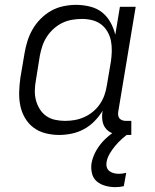

<svg xmlns="http://www.w3.org/2000/svg" viewBox="-20 -548 640 791"><path d="M224 8Q195 8 167.5 1Q140 -6 118.5 -22Q97 -38 83 -62Q69 -86 63.5 -113.5Q58 -141 59 -170Q60 -199 64 -228L81 -328Q85 -353 93 -378.5Q101 -404 114.5 -427.5Q128 -451 148 -471Q168 -491 191.5 -504Q215 -517 241.5 -522.5Q268 -528 293 -528Q322 -528 350.5 -521Q379 -514 400 -497.5Q421 -481 434.5 -457Q448 -433 455 -405L474 -520H539L467 -87Q466 -80 467 -72.5Q468 -65 472.5 -60Q477 -55 484 -52.5Q491 -50 498 -50H521V8H488Q468 8 449.5 3Q431 -2 418.5 -15.5Q406 -29 402.5 -48Q399 -67 402 -87L403 -92Q389 -69 369.5 -49Q350 -29 326 -16Q302 -3 275.5 2.5Q249 8 224 8ZM248 -50Q268 -50 288 -53.5Q308 -57 327 -65.5Q346 -74 362.5 -87.5Q379 -101 391 -118.5Q403 -136 410 -155.5Q417 -175 420 -195L437 -295Q440 -316 440.5 -338Q441 -360 437 -380Q433 -400 422.5 -418Q412 -436 396 -448Q380 -460 359.5 -465Q339 -470 318 -470Q298 -470 277 -466.5Q256 -463 236.5 -453.5Q217 -444 200.5 -429Q184 -414 172.5 -396Q161 -378 154.5 -358.5Q148 -339 144 -318L128 -218Q124 -197 123.5 -176Q123 -155 128 -135.5Q133 -116 143.5 -99Q154 -82 170 -70.5Q186 -59 206.5 -54.5Q227 -50 248 -50ZM455 223Q434 223 414 217.5Q394 212 379 199.5Q364 187 359 166.5Q354 146 357 125Q362 97 377.5 70.5Q393 44 415.5 23Q438 2 464.5 -14Q491 -30 519 -40L513 0Q497 11 482 24.5Q467 38 454.5 53Q442 68 432 85Q422 102 419 120Q417 131 420 141Q423 151 431 157Q439 163 449 165.5Q459 168 470 168Q477 168 484.5 167Q492 166 500 164L490 219Q482 221 473 222Q464 223 455 223Z"/></svg>

Font: Iosevka Light Extended
Style: Italic
Weight: 300
Width: 7
Italic angle: -9°
Monospace: yes
Designer: Belleve Invis
Foundry: Belleve Invis
Version: Version 32.5.0; ttfautohint (v1.8.4)